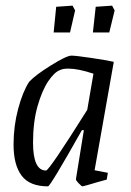

<svg xmlns="http://www.w3.org/2000/svg" viewBox="-20 -651 465 680"><path d="M315 -48 362 -39 358 -15 329 -7Q276 9 272 9Q269 9 258.5 -2Q248 -13 249 -17L277 -190H270Q158 9 150 9Q85 9 56.5 -29Q28 -67 28 -139Q28 -204 44 -264.5Q60 -325 83 -361Q105 -385 160.5 -419.5Q216 -454 233 -454Q248 -454 302 -446Q356 -438 383 -432ZM289 -262 311 -390Q257 -408 222 -408Q203 -408 193 -403Q173 -396 151 -363.5Q129 -331 113 -275Q97 -219 97 -146Q97 -47 143 -47Q154 -47 289 -262ZM179 -627 237 -631 246 -614 228 -536H170ZM319 -627 377 -631 386 -614 367 -536H309Z"/></svg>

Font: Grenze Light
Style: Italic
Weight: 300
Italic angle: -10°
Designer: Renata Polastri
Foundry: Omnibus-Type
Version: Version 1.002; ttfautohint (v1.8)